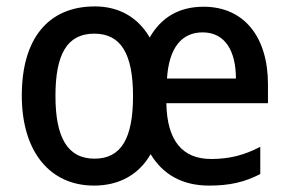

<svg xmlns="http://www.w3.org/2000/svg" viewBox="-20 -569 902 599"><path d="M615 -548C539 -548 483 -515 447 -452C410 -516 350 -549 276 -549C130 -549 48 -448 48 -271C48 -93 138 10 273 10C352 10 413 -24 450 -88C489 -23 551 10 632 10C698 10 743 -1 792 -26V-111C742 -85 696 -73 639 -73C549 -73 501 -130 499 -247H816V-306C816 -452 743 -548 615 -548ZM612 -468C683 -468 716 -409 716 -324H501C507 -420 547 -468 612 -468ZM274 -464C358 -464 395 -400 395 -269C395 -139 359 -74 275 -74C190 -74 153 -141 153 -270C153 -399 189 -464 274 -464Z"/></svg>

Font: Noto Sans Devanagari SemiCondensed Medium
Style: Regular
Weight: 500
Width: 4
Designer: Jelle Bosma - Monotype Design Team
Foundry: Monotype Imaging Inc.
Version: Version 2.004